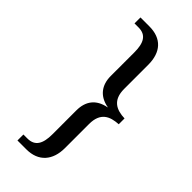

<svg xmlns="http://www.w3.org/2000/svg" viewBox="-281 -806 980 980"><g transform="rotate(45 209.0 -316.0)"><path d="M86 128H150C238 128 285 72 285 -16V-190C285 -272 333 -293 393 -296V-338C333 -340 285 -362 285 -443V-617C285 -708 238 -760 150 -760H86V-717H115C169 -717 190 -681 190 -612V-441C190 -376 224 -330 292 -318V-317C222 -304 190 -259 190 -193V-20C190 48 169 85 115 85H86Z"/></g></svg>

Font: Noto Serif Devanagari SemiCondensed
Style: Regular
Weight: 400
Width: 4
Designer: Universal Thirst, Indian Type Foundry and the Monotype Design Team
Foundry: Monotype Imaging Inc.
Version: Version 2.004